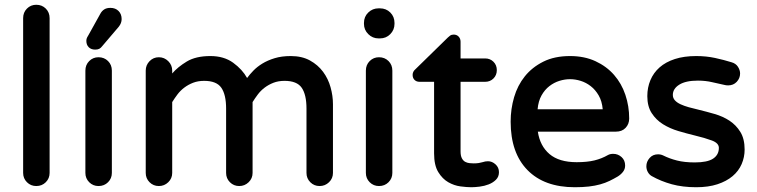

<svg xmlns="http://www.w3.org/2000/svg" viewBox="-20 -765 3172 805"><path d="M132 -745Q156 -745 172 -729Q188 -713 188 -689V-40Q188 -17 172 -1Q156 15 132 15Q109 15 93 -1Q77 -17 77 -40V-689Q77 -713 93 -729Q109 -745 132 -745Z M393 -525Q417 -525 433 -509Q449 -493 449 -469V-40Q449 -17 433 -1Q417 15 393 15Q370 15 354 -1Q338 -17 338 -40V-469Q338 -493 354 -509Q370 -525 393 -525ZM342 -594Q342 -602 345.5 -608.5Q349 -615 351 -618L401 -708Q407 -719 417 -725.5Q427 -732 443 -732Q464 -732 477 -719Q490 -706 490 -685Q490 -668 478 -653L409 -572Q403 -564 396.5 -560.5Q390 -557 379 -557Q362 -557 352 -567Q342 -577 342 -594Z M591 -40V-469Q591 -492 607 -508.5Q623 -525 646 -525Q669 -525 685.5 -508.5Q702 -492 702 -469V-457Q725 -484 763 -507Q801 -530 862 -530Q919 -530 957.5 -502Q996 -474 1016 -438Q1027 -453 1042.5 -469Q1058 -485 1080 -498.5Q1102 -512 1131.5 -521Q1161 -530 1199 -530Q1246 -530 1279.5 -511.5Q1313 -493 1334.5 -464Q1356 -435 1366 -399Q1376 -363 1376 -328V-40Q1376 -17 1359.5 -1Q1343 15 1320 15Q1297 15 1281 -1Q1265 -17 1265 -40V-310Q1265 -368 1245 -397Q1225 -426 1173 -426Q1147 -426 1126.5 -418Q1106 -410 1089.5 -397.5Q1073 -385 1061 -369Q1049 -353 1039 -337V-40Q1039 -17 1022.5 -1Q1006 15 983 15Q960 15 944 -1Q928 -17 928 -40V-310Q928 -368 908 -397Q888 -426 836 -426Q810 -426 789.5 -418Q769 -410 752.5 -397.5Q736 -385 724 -369Q712 -353 702 -337V-40Q702 -17 685.5 -1Q669 15 646 15Q623 15 607 -1Q591 -17 591 -40Z M1514 -40V-469Q1514 -493 1530 -509Q1546 -525 1569 -525Q1593 -525 1609 -509Q1625 -493 1625 -469V-40Q1625 -17 1609 -1Q1593 15 1569 15Q1546 15 1530 -1Q1514 -17 1514 -40ZM1567 -730H1573Q1599 -730 1616.5 -712.5Q1634 -695 1634 -669V-665Q1634 -640 1616.5 -622Q1599 -604 1573 -604H1567Q1542 -604 1524 -622Q1506 -640 1506 -665V-669Q1506 -695 1524 -712.5Q1542 -730 1567 -730Z M1722 -475 1858 -608Q1861 -611 1867 -615.5Q1873 -620 1882 -620Q1895 -620 1903 -611.5Q1911 -603 1911 -590V-520H2014Q2035 -520 2049 -506Q2063 -492 2063 -471Q2063 -450 2049 -436Q2035 -422 2014 -422H1911V-130Q1911 -112 1916.5 -101.5Q1922 -91 1930.5 -86.5Q1939 -82 1948.5 -81Q1958 -80 1966 -80Q1979 -80 1987.5 -81.5Q1996 -83 2003 -85Q2009 -87 2014.5 -88Q2020 -89 2026 -89Q2043 -89 2057.5 -76Q2072 -63 2072 -43Q2072 -24 2059.5 -11.5Q2047 1 2029 8Q2011 15 1991 17.5Q1971 20 1956 20Q1937 20 1910.5 16.5Q1884 13 1859.5 -1Q1835 -15 1817.5 -43.5Q1800 -72 1800 -122V-422H1739Q1726 -422 1718 -430Q1710 -438 1710 -451Q1710 -465 1722 -475Z M2121 -255Q2121 -308 2135.5 -357.5Q2150 -407 2180.5 -445Q2211 -483 2258 -506.5Q2305 -530 2370 -530Q2430 -530 2476.5 -508.5Q2523 -487 2554.5 -451Q2586 -415 2602 -367.5Q2618 -320 2618 -268Q2618 -245 2603 -229Q2588 -213 2562 -213H2235Q2244 -153 2284 -119Q2324 -85 2398 -85Q2442 -85 2472.5 -92.5Q2503 -100 2529 -115Q2538 -120 2551 -120Q2571 -120 2586 -106.5Q2601 -93 2601 -71Q2601 -56 2592 -44.5Q2583 -33 2570 -25Q2553 -15 2535.5 -6.5Q2518 2 2496.5 8Q2475 14 2449 17Q2423 20 2390 20Q2262 20 2191.5 -52Q2121 -124 2121 -255ZM2234 -307H2507Q2504 -341 2490 -365Q2476 -389 2456.5 -404Q2437 -419 2414.5 -426Q2392 -433 2370 -433Q2348 -433 2325.5 -426Q2303 -419 2283.5 -404Q2264 -389 2250.5 -365Q2237 -341 2234 -307Z M2739 -118Q2751 -118 2761 -113Q2787 -100 2818.5 -92Q2850 -84 2893 -84Q2946 -84 2970 -100Q2994 -116 2994 -145Q2994 -165 2964.5 -176Q2935 -187 2893 -197Q2860 -205 2824.5 -215.5Q2789 -226 2760 -244Q2731 -262 2712.5 -290.5Q2694 -319 2694 -362Q2694 -398 2707 -429Q2720 -460 2745.5 -482.5Q2771 -505 2809.5 -517.5Q2848 -530 2899 -530Q2941 -530 2978 -522Q3015 -514 3047 -504Q3065 -499 3074 -485Q3083 -471 3083 -457Q3083 -437 3069 -422Q3055 -407 3033 -407Q3028 -407 3024.5 -407.5Q3021 -408 3017 -409Q2993 -414 2965.5 -420.5Q2938 -427 2906 -427Q2855 -427 2828 -410Q2801 -393 2801 -367Q2801 -354 2809.5 -344.5Q2818 -335 2833 -328Q2848 -321 2867.5 -315.5Q2887 -310 2909 -305Q2942 -297 2976.5 -287Q3011 -277 3038.5 -259Q3066 -241 3084 -212Q3102 -183 3102 -138Q3102 -106 3089.5 -77Q3077 -48 3051.5 -26.5Q3026 -5 2988 7.5Q2950 20 2899 20Q2842 20 2796.5 7.5Q2751 -5 2712 -27Q2702 -33 2696 -44Q2690 -55 2690 -68Q2690 -87 2703.5 -102.5Q2717 -118 2739 -118Z"/></svg>

Font: Varela Round Precious
Style: Medium
Weight: 500
Designer: Joe Prince
Foundry: Joe Prince
Version: Version 1.000